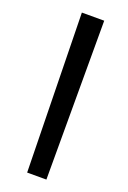

<svg xmlns="http://www.w3.org/2000/svg" viewBox="-142 -777 552 826"><g transform="rotate(20 134.0 -363.5)"><path d="M82.7 -727.3 96.9 0H185V-727.3Z"/></g></svg>

Font: Inter 465
Style: Regular
Weight: 400
Designer: Rasmus Andersson
Foundry: rsms
Version: Version 3.019;Glyphs 3.1.2 (3151)